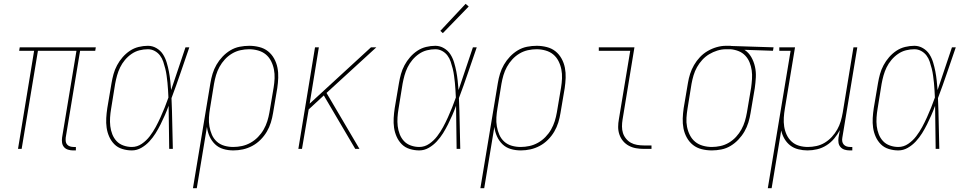

<svg xmlns="http://www.w3.org/2000/svg" viewBox="-20 -777 5040 1002"><path d="M361 8Q348 8 335 4Q322 0 314 -9.5Q306 -19 304 -32Q302 -45 304 -59L379 -512H178L93 0H74L158 -512H80L83 -530H480L477 -512H398L323 -59Q322 -49 323 -39.5Q324 -30 330 -23Q336 -16 345 -13Q354 -10 364 -10H376V8Z M668 8Q643 8 618.5 0.5Q594 -7 577 -24Q560 -41 550 -63.5Q540 -86 536.5 -110.5Q533 -135 534.5 -161Q536 -187 540 -213L562 -343Q566 -367 572.5 -390.5Q579 -414 591 -436.5Q603 -459 620 -478.5Q637 -498 658 -512Q679 -526 703.5 -532Q728 -538 752 -538Q776 -538 797 -525.5Q818 -513 830.5 -493.5Q843 -474 850 -450.5Q857 -427 861.5 -403.5Q866 -380 868.5 -356Q871 -332 873 -307Q892 -363 910.5 -418.5Q929 -474 948 -530H968Q945 -464 922.5 -397.5Q900 -331 875 -265Q878 -199 879 -132.5Q880 -66 882 0H863Q862 -56 861.5 -112.5Q861 -169 860 -225Q851 -200 840.5 -176Q830 -152 818 -128Q806 -104 792 -81.5Q778 -59 759.5 -39Q741 -19 717.5 -5.5Q694 8 668 8ZM668 -10Q696 -10 720 -26.5Q744 -43 761.5 -66Q779 -89 792.5 -114Q806 -139 817.5 -164.5Q829 -190 839.5 -216Q850 -242 859 -268Q858 -287 857 -306.5Q856 -326 854 -345Q852 -364 849.5 -382.5Q847 -401 842.5 -419Q838 -437 832 -455Q826 -473 815 -487.5Q804 -502 787.5 -511Q771 -520 752 -520Q730 -520 708 -514.5Q686 -509 666.5 -495.5Q647 -482 632 -464Q617 -446 607 -425.5Q597 -405 591 -383.5Q585 -362 581 -340L560 -210Q556 -187 554.5 -164Q553 -141 555.5 -119Q558 -97 566 -76.5Q574 -56 588.5 -40.5Q603 -25 624.5 -17.5Q646 -10 668 -10Z M987 205 1078 -343Q1082 -368 1089.5 -392.5Q1097 -417 1110 -439.5Q1123 -462 1141.5 -481.5Q1160 -501 1182.5 -514.5Q1205 -528 1230.5 -533Q1256 -538 1281 -538Q1307 -538 1333 -531.5Q1359 -525 1378.5 -509.5Q1398 -494 1410.5 -471.5Q1423 -449 1428 -423.5Q1433 -398 1432 -371Q1431 -344 1427 -317L1405 -187Q1401 -162 1393.5 -137.5Q1386 -113 1372.5 -90Q1359 -67 1339.5 -47.5Q1320 -28 1296.5 -15.5Q1273 -3 1248 2.5Q1223 8 1198 8Q1170 8 1145 0.5Q1120 -7 1102 -24.5Q1084 -42 1073.5 -65.5Q1063 -89 1060 -115L1007 205ZM1197 -10Q1220 -10 1243 -15Q1266 -20 1287.5 -32Q1309 -44 1326.5 -62Q1344 -80 1356 -101Q1368 -122 1375 -144.5Q1382 -167 1386 -190L1408 -320Q1412 -344 1413 -368Q1414 -392 1409.5 -415Q1405 -438 1394.5 -458.5Q1384 -479 1367 -493Q1350 -507 1327 -513.5Q1304 -520 1280 -520Q1258 -520 1235 -515Q1212 -510 1191 -497.5Q1170 -485 1153.5 -467Q1137 -449 1125.5 -428Q1114 -407 1107.5 -385Q1101 -363 1097 -340L1076 -211Q1072 -188 1070.5 -164Q1069 -140 1073 -117Q1077 -94 1086 -73.5Q1095 -53 1111.5 -38Q1128 -23 1150.5 -16.5Q1173 -10 1197 -10Z M1537 0 1624 -530H1644L1596 -236L1916 -530H1944L1684 -292L1856 0H1834L1678 -265L1670 -279L1591 -206L1556 0Z M2168 8Q2143 8 2118.5 0.5Q2094 -7 2077 -24Q2060 -41 2050 -63.5Q2040 -86 2036.5 -110.5Q2033 -135 2034.5 -161Q2036 -187 2040 -213L2062 -343Q2066 -367 2072.5 -390.5Q2079 -414 2091 -436.5Q2103 -459 2120 -478.5Q2137 -498 2158 -512Q2179 -526 2203.5 -532Q2228 -538 2252 -538Q2276 -538 2297 -525.5Q2318 -513 2330.5 -493.5Q2343 -474 2350 -450.5Q2357 -427 2361.5 -403.5Q2366 -380 2368.5 -356Q2371 -332 2373 -307Q2392 -363 2410.5 -418.5Q2429 -474 2448 -530H2468Q2445 -464 2422.5 -397.5Q2400 -331 2375 -265Q2378 -199 2379 -132.5Q2380 -66 2382 0H2363Q2362 -56 2361.5 -112.5Q2361 -169 2360 -225Q2351 -200 2340.5 -176Q2330 -152 2318 -128Q2306 -104 2292 -81.5Q2278 -59 2259.5 -39Q2241 -19 2217.5 -5.5Q2194 8 2168 8ZM2168 -10Q2196 -10 2220 -26.5Q2244 -43 2261.5 -66Q2279 -89 2292.5 -114Q2306 -139 2317.5 -164.5Q2329 -190 2339.5 -216Q2350 -242 2359 -268Q2358 -287 2357 -306.5Q2356 -326 2354 -345Q2352 -364 2349.5 -382.5Q2347 -401 2342.5 -419Q2338 -437 2332 -455Q2326 -473 2315 -487.5Q2304 -502 2287.5 -511Q2271 -520 2252 -520Q2230 -520 2208 -514.5Q2186 -509 2166.5 -495.5Q2147 -482 2132 -464Q2117 -446 2107 -425.5Q2097 -405 2091 -383.5Q2085 -362 2081 -340L2060 -210Q2056 -187 2054.5 -164Q2053 -141 2055.5 -119Q2058 -97 2066 -76.5Q2074 -56 2088.5 -40.5Q2103 -25 2124.5 -17.5Q2146 -10 2168 -10ZM2291 -604 2278 -616 2410 -757 2426 -743Z M2487 205 2578 -343Q2582 -368 2589.5 -392.5Q2597 -417 2610 -439.5Q2623 -462 2641.5 -481.5Q2660 -501 2682.5 -514.5Q2705 -528 2730.5 -533Q2756 -538 2781 -538Q2807 -538 2833 -531.5Q2859 -525 2878.5 -509.5Q2898 -494 2910.5 -471.5Q2923 -449 2928 -423.5Q2933 -398 2932 -371Q2931 -344 2927 -317L2905 -187Q2901 -162 2893.5 -137.5Q2886 -113 2872.5 -90Q2859 -67 2839.5 -47.5Q2820 -28 2796.5 -15.5Q2773 -3 2748 2.5Q2723 8 2698 8Q2670 8 2645 0.5Q2620 -7 2602 -24.5Q2584 -42 2573.5 -65.5Q2563 -89 2560 -115L2507 205ZM2697 -10Q2720 -10 2743 -15Q2766 -20 2787.5 -32Q2809 -44 2826.5 -62Q2844 -80 2856 -101Q2868 -122 2875 -144.5Q2882 -167 2886 -190L2908 -320Q2912 -344 2913 -368Q2914 -392 2909.5 -415Q2905 -438 2894.5 -458.5Q2884 -479 2867 -493Q2850 -507 2827 -513.5Q2804 -520 2780 -520Q2758 -520 2735 -515Q2712 -510 2691 -497.5Q2670 -485 2653.5 -467Q2637 -449 2625.5 -428Q2614 -407 2607.5 -385Q2601 -363 2597 -340L2576 -211Q2572 -188 2570.5 -164Q2569 -140 2573 -117Q2577 -94 2586 -73.5Q2595 -53 2611.5 -38Q2628 -23 2650.5 -16.5Q2673 -10 2697 -10Z M3340 0Q3319 0 3299 -3.5Q3279 -7 3261.5 -16.5Q3244 -26 3231.5 -41Q3219 -56 3212.5 -75Q3206 -94 3206 -114.5Q3206 -135 3210 -156L3269 -512H3105V-530H3291L3229 -153Q3226 -135 3226 -117Q3226 -99 3231 -83Q3236 -67 3247 -53.5Q3258 -40 3272.5 -32Q3287 -24 3304.5 -21Q3322 -18 3340 -18H3380V0Z M3695 8Q3668 8 3642 1.5Q3616 -5 3596.5 -20.5Q3577 -36 3564.5 -58.5Q3552 -81 3547 -106.5Q3542 -132 3543 -159Q3544 -186 3548 -213L3570 -343Q3574 -368 3581.5 -391.5Q3589 -415 3602 -437.5Q3615 -460 3633 -479Q3651 -498 3673.5 -511Q3696 -524 3720.5 -531Q3745 -538 3769 -538Q3773 -538 3776 -538Q3779 -538 3783 -538Q3787 -538 3790.5 -538Q3794 -538 3798 -537L4017 -530L4014 -512L3865 -517Q3887 -503 3900.5 -479.5Q3914 -456 3920 -429Q3926 -402 3924.5 -373.5Q3923 -345 3919 -317L3897 -187Q3893 -162 3885.5 -137.5Q3878 -113 3865 -90.5Q3852 -68 3833.5 -48.5Q3815 -29 3792.5 -15.5Q3770 -2 3744.5 3Q3719 8 3695 8ZM3695 -10Q3717 -10 3740 -15Q3763 -20 3784 -32.5Q3805 -45 3821.5 -63Q3838 -81 3849.5 -102Q3861 -123 3867.5 -145Q3874 -167 3878 -190L3900 -320Q3903 -342 3904.5 -365Q3906 -388 3903 -409.5Q3900 -431 3892 -451Q3884 -471 3869.5 -486.5Q3855 -502 3835 -510Q3815 -518 3793 -520H3780Q3777 -520 3774 -520Q3771 -520 3768 -520Q3746 -520 3723.5 -513Q3701 -506 3681 -494Q3661 -482 3645 -464.5Q3629 -447 3617.5 -426.5Q3606 -406 3599.5 -384Q3593 -362 3589 -340L3568 -210Q3564 -186 3562.5 -162Q3561 -138 3565.5 -115Q3570 -92 3580.5 -71.5Q3591 -51 3608 -37Q3625 -23 3648 -16.5Q3671 -10 3695 -10Z M3987 205 4106 -512H4047V-530H4129L4076 -210Q4072 -187 4070.5 -163Q4069 -139 4072.5 -116.5Q4076 -94 4085.5 -73.5Q4095 -53 4111.5 -38Q4128 -23 4150 -16.5Q4172 -10 4196 -10Q4218 -10 4241 -15Q4264 -20 4284.5 -32.5Q4305 -45 4321.5 -63Q4338 -81 4349.5 -101.5Q4361 -122 4367.5 -144Q4374 -166 4378 -189L4434 -530H4454L4376 -59Q4374 -49 4375.5 -39.5Q4377 -30 4383 -23Q4389 -16 4398 -13Q4407 -10 4417 -10H4428V8H4414Q4400 8 4387.5 4Q4375 0 4366.5 -9.5Q4358 -19 4356 -32Q4354 -45 4356 -59L4363 -98Q4351 -75 4333.5 -54Q4316 -33 4293 -18.5Q4270 -4 4244.5 2Q4219 8 4194 8Q4170 8 4146 2Q4122 -4 4104 -18Q4086 -32 4074 -52.5Q4062 -73 4057 -96L4007 205Z M4668 8Q4643 8 4618.5 0.5Q4594 -7 4577 -24Q4560 -41 4550 -63.5Q4540 -86 4536.5 -110.5Q4533 -135 4534.5 -161Q4536 -187 4540 -213L4562 -343Q4566 -367 4572.5 -390.5Q4579 -414 4591 -436.5Q4603 -459 4620 -478.5Q4637 -498 4658 -512Q4679 -526 4703.5 -532Q4728 -538 4752 -538Q4776 -538 4797 -525.5Q4818 -513 4830.5 -493.5Q4843 -474 4850 -450.5Q4857 -427 4861.5 -403.5Q4866 -380 4868.5 -356Q4871 -332 4873 -307Q4892 -363 4910.5 -418.5Q4929 -474 4948 -530H4968Q4945 -464 4922.5 -397.5Q4900 -331 4875 -265Q4878 -199 4879 -132.5Q4880 -66 4882 0H4863Q4862 -56 4861.5 -112.5Q4861 -169 4860 -225Q4851 -200 4840.5 -176Q4830 -152 4818 -128Q4806 -104 4792 -81.5Q4778 -59 4759.5 -39Q4741 -19 4717.5 -5.5Q4694 8 4668 8ZM4668 -10Q4696 -10 4720 -26.5Q4744 -43 4761.5 -66Q4779 -89 4792.5 -114Q4806 -139 4817.5 -164.5Q4829 -190 4839.5 -216Q4850 -242 4859 -268Q4858 -287 4857 -306.5Q4856 -326 4854 -345Q4852 -364 4849.5 -382.5Q4847 -401 4842.5 -419Q4838 -437 4832 -455Q4826 -473 4815 -487.5Q4804 -502 4787.5 -511Q4771 -520 4752 -520Q4730 -520 4708 -514.5Q4686 -509 4666.5 -495.5Q4647 -482 4632 -464Q4617 -446 4607 -425.5Q4597 -405 4591 -383.5Q4585 -362 4581 -340L4560 -210Q4556 -187 4554.5 -164Q4553 -141 4555.5 -119Q4558 -97 4566 -76.5Q4574 -56 4588.5 -40.5Q4603 -25 4624.5 -17.5Q4646 -10 4668 -10Z"/></svg>

Font: Iosevka Slab Thin
Style: Italic
Weight: 100
Italic angle: -9°
Monospace: yes
Designer: Belleve Invis
Foundry: Belleve Invis
Version: Version 11.1.1; ttfautohint (v1.8.3)